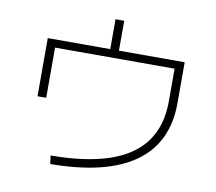

<svg xmlns="http://www.w3.org/2000/svg" viewBox="-88 -915 1176 1044"><g transform="rotate(10 500.0 -392.5)"><path d="M248 -20Q443 -21 572.5 -65.5Q702 -110 766 -199Q830 -288 830 -421V-602H170V-325H122V-646H467V-811H515V-646H878V-421Q878 -201 720.5 -88.5Q563 24 254 26Z"/></g></svg>

Font: M PLUS 1 Code Light
Style: Regular
Weight: 300
Designer: Coji Morishita
Foundry: UNDERFOREST DESIGN
Version: Version 1.002